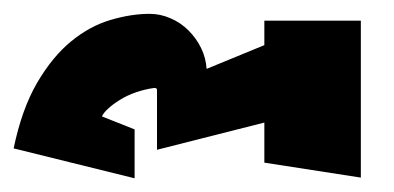

<svg xmlns="http://www.w3.org/2000/svg" viewBox="-546 -101 566 276"><path d="M-27.3 -71.3V154.3L-166 132.8V75.2L-320.3 114.3V28.3Q-320.3 25.4 -324.2 25.4Q-337.9 27.3 -350.6 31.7Q-363.3 36.1 -373.5 42.5Q-383.8 48.8 -390.6 55.2Q-397.5 61.5 -399.4 66.4L-352.5 85V155.3L-526.4 112.3Q-514.6 55.7 -492.7 18.1Q-470.7 -19.5 -443.8 -41.5Q-417 -63.5 -387.2 -72.3Q-357.4 -81.1 -331.1 -81.1Q-315.4 -81.1 -300.8 -74.7Q-286.1 -68.4 -274.9 -57.1Q-263.7 -45.9 -256.8 -31.7Q-250 -17.6 -249 -2L-166 -36.1V-71.3Z"/></svg>

Font: Shorif Bongobondhu ANSI V2
Style: Regular
Weight: 400
Designer: Shorif Uddin Shishir, Shorif art & Design, e-mail : shorifart@gmail.com, facebook : Shorif2001
Foundry: Lipighor Font Foundry
Version: Designed By Shorif Uddin Shishir | Build By Niladri Shekhar 